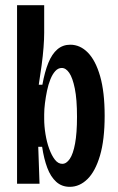

<svg xmlns="http://www.w3.org/2000/svg" viewBox="-20 -711 456 743"><path d="M250 12Q219 12 197.5 -7.5Q176 -27 163 -61.5Q150 -96 143 -143H128L133 0H46V-262V-691H151V-584Q151 -560 148.5 -527.5Q146 -495 141 -458Q136 -421 130 -383H144Q153 -433 167 -467.5Q181 -502 202 -520Q223 -538 252 -538Q290 -538 320 -507.5Q350 -477 367.5 -416Q385 -355 385 -263Q385 -170 367 -109Q349 -48 318.5 -18Q288 12 250 12ZM221 -77Q237 -77 250 -96Q263 -115 270.5 -155.5Q278 -196 278 -259Q278 -327 269.5 -368.5Q261 -410 248 -429Q235 -448 219 -448Q205 -448 194 -436Q183 -424 175 -404Q167 -384 162 -360Q157 -336 154 -312Q151 -288 151 -268V-251Q151 -223 156 -192Q161 -161 170.5 -135Q180 -109 192.5 -93Q205 -77 221 -77Z"/></svg>

Font: Bricolage Grotesque 48pt Condensed Medium
Style: Regular
Weight: 500
Width: 3
Designer: Mathieu Triay
Foundry: Atelier Triay
Version: Version 1.001;gftools[0.9.33.dev8+g029e19f]